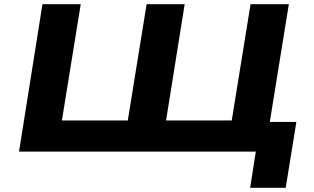

<svg xmlns="http://www.w3.org/2000/svg" viewBox="-20 -725 1499 918"><path d="M1176 173 1203 0H71L183 -705H366L276 -149H591L681 -705H863L774 -149H1088L1178 -705H1361L1270 -142H1397L1346 173Z"/></svg>

Font: Nunito Sans 7pt Expanded ExtraBold
Style: Italic
Weight: 800
Width: 7
Italic angle: -9°
Designer: Vernon Adams
Foundry: Vernon Adams
Version: Version 3.101;gftools[0.9.27]